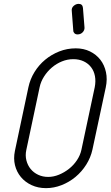

<svg xmlns="http://www.w3.org/2000/svg" viewBox="-20 -973 572 993"><path d="M127 -522Q136 -564 158.5 -600.5Q181 -637 213.5 -664Q246 -691 286.5 -707Q327 -723 372 -723Q413 -723 445.5 -707Q478 -691 499 -664Q520 -637 528 -600Q536 -563 527 -521L458 -199Q449 -158 426 -121.5Q403 -85 370.5 -58Q338 -31 298.5 -15.5Q259 0 218 0Q177 0 143.5 -15.5Q110 -31 88 -57.5Q66 -84 57.5 -118.5Q49 -153 57 -192ZM116 -197Q110 -169 116.5 -143.5Q123 -118 138.5 -99Q154 -80 177.5 -69Q201 -58 229 -58Q257 -58 285 -69.5Q313 -81 337 -100Q361 -119 378 -144.5Q395 -170 401 -198L470 -522Q476 -553 471 -579.5Q466 -606 451 -625.5Q436 -645 412.5 -656Q389 -667 359 -667Q329 -667 300.5 -655.5Q272 -644 248.5 -624Q225 -604 208 -577.5Q191 -551 185 -522ZM417 -831Q418 -817 407.5 -806Q397 -795 381 -795Q371 -795 365 -801Q359 -807 359 -815L351 -919Q350 -933 361.5 -943Q373 -953 387 -953Q407 -953 409 -932Z"/></svg>

Font: VDS
Style: Thin Italic
Weight: 100
Width: 0
Designer: artmaker
Foundry: artmaker
Version: Version 1.000 2012 initial release